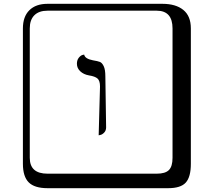

<svg xmlns="http://www.w3.org/2000/svg" viewBox="-20 -774 1120 1006"><path d="M497 -65 504 -321Q504 -351 491 -362.5Q478 -374 446 -379Q418 -384 400.5 -400.5Q383 -417 383 -440Q383 -459 392.5 -471Q402 -483 412 -486L421 -488Q425 -466 467 -458Q492 -454 503.5 -449.5Q515 -445 523.5 -427Q532 -409 532 -374L536 -107Q536 -90 526 -79.5Q516 -69 506 -67ZM229 -718Q184 -718 160 -694Q136 -670 136 -625V53Q136 136 229 136H801Q846 136 865 117Q884 98 884 53V-625Q884 -718 801 -718ZM980 84Q980 153 953.5 182.5Q927 212 861 212H229Q161 212 130.5 181.5Q100 151 100 84V-625Q100 -687 134 -720.5Q168 -754 229 -754H831Q901 -754 940.5 -722Q980 -690 980 -625Z"/></svg>

Font: Libertinus Keyboard
Style: Regular
Weight: 700
Designer: Philipp H. Poll
Foundry: Khaled Hosny
Version: Version 6.7